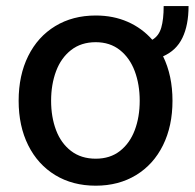

<svg xmlns="http://www.w3.org/2000/svg" viewBox="-20 -587 627 618"><path d="M504.9 -405.8Q535.2 -343.8 535.2 -262.7Q535.2 -181.2 504.6 -119.4Q474.1 -57.6 418 -23.4Q361.8 10.7 288.1 10.7Q213.9 10.7 157.7 -23.4Q101.6 -57.6 70.8 -119.4Q40 -181.2 40 -262.7Q40 -344.7 70.8 -406.7Q101.6 -468.8 157.7 -502.9Q213.9 -537.1 288.1 -537.1Q344.7 -537.1 390.9 -516.8Q437 -496.6 470.2 -459Q491.2 -471.2 499 -497.8Q506.8 -524.4 506.8 -567.4H586.9Q586.9 -505.9 567.1 -465.1Q547.4 -424.3 504.9 -405.8ZM429.7 -262.7Q429.7 -314.9 413.8 -357.7Q397.9 -400.4 366 -425.8Q334 -451.2 288.1 -451.2Q241.2 -451.2 208.7 -425.8Q176.3 -400.4 160.4 -357.7Q144.5 -314.9 144.5 -262.7Q144.5 -210.4 160.4 -168.2Q176.3 -126 208.7 -101.1Q241.2 -76.2 288.1 -76.2Q334.5 -76.2 366.2 -101.1Q397.9 -126 413.8 -168.2Q429.7 -210.4 429.7 -262.7Z"/></svg>

Font: Pretendard Medium
Style: Regular
Weight: 500
Designer: Base glyphs from Inter by Rasmus Andersson; Hangeul glyphs from Noto Sans CJK(Source Han Sans) by Jang Soo-young and Kan
Foundry: Kil Hyung-jin
Version: Version 1.309